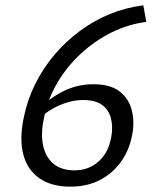

<svg xmlns="http://www.w3.org/2000/svg" viewBox="-20 -688 567 718"><path d="M329 -373Q393 -373 428 -345.5Q463 -318 473.5 -273Q484 -228 473 -177Q461 -121 429.5 -79Q398 -37 351 -13.5Q304 10 243 10Q172 10 127 -21.5Q82 -53 67 -111Q52 -169 69 -249Q82 -314 111.5 -373.5Q141 -433 183.5 -483Q226 -533 278.5 -572Q331 -611 391 -635.5Q451 -660 516 -668L527 -606Q461 -598 398 -567Q335 -536 282 -487Q229 -438 193 -376Q157 -314 144 -244Q132 -189 141 -145Q150 -101 179.5 -76Q209 -51 259 -51Q311 -51 348 -83.5Q385 -116 396 -175Q403 -213 395 -245Q387 -277 362 -295.5Q337 -314 291 -314Q246 -314 198.5 -292.5Q151 -271 115 -232L103 -258Q148 -309 205.5 -341Q263 -373 329 -373Z"/></svg>

Font: Ysabeau Office Medium
Style: Italic
Weight: 500
Italic angle: -12°
Designer: Christian Thalmann (Catharsis Fonts)
Version: Version 2.001;gftools[0.9.30]; featfreeze: tnum,lnum,ss02